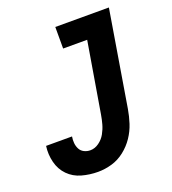

<svg xmlns="http://www.w3.org/2000/svg" viewBox="-135 -837 847 946"><g transform="rotate(-20 288.0 -363.5)"><path d="M218 8Q254 8 290.5 -2.5Q327 -13 358 -37.5Q389 -62 410.5 -94Q432 -126 443.5 -161.5Q455 -197 461 -233L544 -735H263V-622H389L327 -252Q323 -228 316.5 -204.5Q310 -181 297.5 -158.5Q285 -136 263.5 -120.5Q242 -105 218 -105Q201 -105 186 -112.5Q171 -120 163.5 -134.5Q156 -149 154.5 -166Q153 -183 156 -200H20Q14 -157 24.5 -115Q35 -73 63.5 -44Q92 -15 133 -3.5Q174 8 218 8Z"/></g></svg>

Font: Iosevka Sparkle Extrabold
Style: Italic
Weight: 800
Italic angle: -9°
Designer: Belleve Invis
Foundry: Belleve Invis
Version: Version 4.5.0; ttfautohint (v1.8.3)